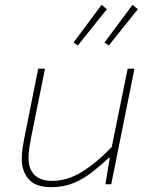

<svg xmlns="http://www.w3.org/2000/svg" viewBox="-20 -762 640 794"><path d="M193 12Q126 12 98 -21.5Q70 -55 70 -104Q70 -128 73 -147.5Q76 -167 80 -188L138 -478H166L108 -190Q104 -168 101 -148.5Q98 -129 98 -108Q98 -63 123 -38.5Q148 -14 196 -14Q259 -14 320 -52Q381 -90 442 -154L508 -478H536L440 0H416L434 -110H430Q397 -78 361 -50Q325 -22 284 -5Q243 12 193 12ZM302 -574 284 -586 400 -742 422 -724ZM430 -574 412 -586 528 -742 550 -724Z"/></svg>

Font: Source Code Pro ExtraLight ExtraLight
Style: Italic
Weight: 250
Italic angle: -11°
Monospace: yes
Version: Version 1.016;hotconv 1.0.116;makeotfexe 2.5.65601